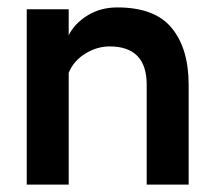

<svg xmlns="http://www.w3.org/2000/svg" viewBox="-20 -497 580 517"><path d="M52 0V-472H165V-402Q180 -433 215 -455Q250 -477 296 -477Q397 -477 442.5 -421.5Q488 -366 488 -269V0H375V-269Q375 -372 275 -372Q241 -372 209.5 -352.5Q178 -333 165 -301V0Z"/></svg>

Font: Lil Grotesk Bold
Style: Regular
Weight: 700
Designer: Bastien Sozeau
Foundry: NBR — Bastien Sozeau
Version: Version 4.002; ttfautohint (v1.8.4.7-5d5b)